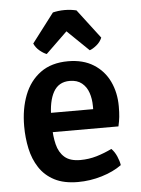

<svg xmlns="http://www.w3.org/2000/svg" viewBox="-53 -772 606 827"><g transform="rotate(-5 250.0 -358.5)"><path d="M114.5 -210V-293.5H343V-306.5Q343 -338 334 -364.5Q325 -391 305 -407.2Q285 -423.5 252.5 -423.5Q205 -423.5 182.5 -383.8Q160 -344 160 -272V-236.5Q160 -192.5 168.8 -157Q177.5 -121.5 201 -100.8Q224.5 -80 269 -80Q306 -80 340.2 -90.2Q374.5 -100.5 406 -116Q420 -102 429 -81.2Q438 -60.5 440.5 -43Q404.5 -17 354 -1.8Q303.5 13.5 251 13.5Q190 13.5 149.2 -7.8Q108.5 -29 84.5 -65.8Q60.5 -102.5 50.5 -149Q40.5 -195.5 40.5 -246Q40.5 -321 63.5 -380.2Q86.5 -439.5 133.8 -474Q181 -508.5 253 -508.5Q318 -508.5 363 -480.2Q408 -452 431 -403.8Q454 -355.5 454 -296Q454 -269 452 -250.5Q450 -232 445 -210ZM308.5 -723.5 404.5 -597.5Q397 -579 380.5 -565.5Q364 -552 350.5 -547.5L257.5 -637.5L164.5 -547.5Q151.5 -552 135 -565.5Q118.5 -579 110.5 -597.5L206.5 -723.5Q216.5 -726 230 -727.8Q243.5 -729.5 257.5 -729.5Q271.5 -729.5 285 -727.8Q298.5 -726 308.5 -723.5Z"/></g></svg>

Font: Signika Medium
Style: Regular
Weight: 500
Designer: Anna Giedry
Foundry: Anna Giedry
Version: Version 2.000